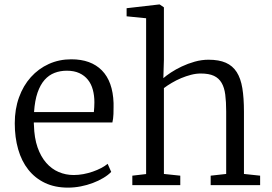

<svg xmlns="http://www.w3.org/2000/svg" viewBox="-20 -839 1231 870"><path d="M405.3 -331.1Q406.2 -341.8 407 -353Q407.7 -364.3 407.7 -375.5Q407.7 -406.2 400.6 -432.4Q393.6 -458.5 378.4 -477.5Q363.3 -496.6 339.6 -507.6Q315.9 -518.6 282.7 -518.6Q252.9 -518.6 227.3 -508.8Q201.7 -499 182.1 -477.1Q162.6 -455.1 150.1 -419.2Q137.7 -383.3 134.3 -331.1ZM46.9 -280.3Q46.9 -344.7 66.2 -397.9Q85.4 -451.2 119.9 -489.5Q154.3 -527.8 201.2 -549.1Q248 -570.3 303.2 -570.3Q392.1 -570.3 441.7 -520Q491.2 -469.7 494.6 -372.1Q494.6 -362.3 494.6 -353.5Q494.6 -335.9 494.1 -322.3Q493.2 -300.8 489.3 -284.2H133.3Q133.3 -281.2 133.3 -278.1Q133.3 -274.9 133.8 -272Q135.3 -213.9 150.1 -171.4Q165 -128.9 189.5 -101.1Q213.9 -73.2 245.8 -59.6Q277.8 -45.9 314 -45.9Q335.4 -45.9 357.7 -50Q379.9 -54.2 400.4 -61.3Q420.9 -68.4 438.5 -77.6Q456.1 -86.9 467.8 -96.7L483.9 -60.1Q469.7 -45.4 448 -32.5Q426.3 -19.5 400.4 -9.8Q374.5 0 345.7 5.6Q316.9 11.2 288.1 11.2Q228.5 11.2 183.6 -10.3Q138.7 -31.7 108.2 -70.3Q77.6 -108.9 62.3 -162.6Q46.9 -216.3 46.9 -280.3Z M579.6 -43 642.1 -50.3V-756.3L553.7 -765.1V-801.8L701.2 -818.8H703.6L722.7 -805.7V-568.4L720.2 -484.9Q732.9 -496.1 754.6 -510.5Q776.4 -524.9 803.7 -537.8Q831.1 -550.8 862.3 -559.6Q893.6 -568.4 924.8 -568.4Q972.2 -568.4 1003.2 -554.7Q1034.2 -541 1052.5 -512.5Q1070.8 -483.9 1078.1 -439.5Q1085.4 -395 1085.4 -333.5V-50.8L1158.7 -43V0H934.6V-43L1004.9 -50.8V-334Q1004.9 -377.9 1000.7 -410.2Q996.6 -442.4 984.1 -463.6Q971.7 -484.9 949.2 -495.4Q926.8 -505.9 889.6 -505.9Q868.2 -505.9 845.5 -500Q822.8 -494.1 800.8 -484.9Q778.8 -475.6 758.5 -463.6Q738.3 -451.7 722.7 -439.9V-50.8L796.9 -43V0H579.6Z"/></svg>

Font: MerriweatherLight
Style: Regular
Weight: 300
Designer: Eben Sorkin ( sorkintype@gmail.com )
Foundry: Eben Sorkin
Version: Version 1.055; ttfautohint (v1.4.1)